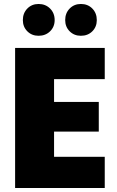

<svg xmlns="http://www.w3.org/2000/svg" viewBox="-20 -946 588 966"><path d="M507 -548H252V-433H477V-284H252V-157H507V0H56V-705H507ZM174 -766Q140 -766 117.5 -788.5Q95 -811 95 -845Q95 -880 117.5 -903Q140 -926 174 -926Q209 -926 232 -903Q255 -880 255 -845Q255 -811 232 -788.5Q209 -766 174 -766ZM387 -766Q353 -766 330.5 -788.5Q308 -811 308 -845Q308 -880 330.5 -903Q353 -926 387 -926Q422 -926 444.5 -903Q467 -880 467 -845Q467 -811 444.5 -788.5Q422 -766 387 -766Z"/></svg>

Font: Parkinsans Light ExtraBold
Style: Regular
Weight: 800
Version: Version 1.000